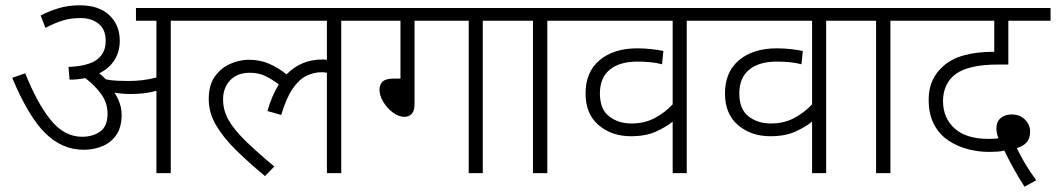

<svg xmlns="http://www.w3.org/2000/svg" viewBox="-20 -652 3976 723"><path d="M438 -219Q438 -173 418 -144Q398 -115 365.5 -101.5Q333 -88 295 -88Q214 -88 150.5 -150.5Q87 -213 26 -359L75 -376Q121 -261 172 -199Q223 -137 289 -137Q330 -137 357.5 -157Q385 -177 385 -224Q385 -264 361.5 -297Q338 -330 301 -358Q273 -352 242 -352L238 -400Q312 -403 345 -427.5Q378 -452 378 -498Q378 -541 351.5 -562.5Q325 -584 283 -584Q246 -584 215.5 -574.5Q185 -565 151 -547L133 -594Q165 -610 200.5 -621Q236 -632 281 -632Q352 -632 391.5 -595Q431 -558 431 -498Q431 -458 411.5 -426.5Q392 -395 354 -376Q367 -365 379 -353Q400 -349 421 -348Q442 -347 462 -347Q490 -347 515.5 -350Q541 -353 569 -360V-574H492V-622H732V-574H623V0H569V-310Q544 -303 520 -300.5Q496 -298 471 -298Q442 -298 411 -303Q423 -285 430.5 -264Q438 -243 438 -219Z M717 -574V-622H1374V-574H1265V0H1211V-378Q1202 -380 1191 -380Q1162 -380 1134 -366.5Q1106 -353 1082 -318Q1058 -283 1039 -219L987 -234Q1004 -293 1030 -334Q1004 -354 978.5 -366Q953 -378 921 -378Q873 -378 846.5 -349.5Q820 -321 820 -278Q820 -236 841 -199.5Q862 -163 904.5 -121.5Q947 -80 1013 -25L978 11Q915 -41 867.5 -88Q820 -135 793 -181.5Q766 -228 766 -279Q766 -332 789.5 -364.5Q813 -397 848 -412Q883 -427 917 -427Q959 -427 993.5 -412Q1028 -397 1059 -372Q1114 -428 1194 -428Q1202 -428 1211 -427V-574Z M1541 -574V-259Q1541 -235 1530.5 -223.5Q1520 -212 1503 -212Q1482 -212 1460 -228Q1438 -244 1423.5 -268Q1409 -292 1409 -315Q1409 -333 1420.5 -344.5Q1432 -356 1462 -356H1488V-574H1359V-622H1908V-574H1798V0H1745V-574Z M2041 -574V0H1987V-574H1893V-622H2150V-574Z M2675 -574H2566V0H2513V-194Q2487 -173 2449 -156Q2411 -139 2356 -139Q2283 -139 2234 -181Q2185 -223 2185 -300Q2185 -381 2238 -425.5Q2291 -470 2380 -470Q2406 -470 2433.5 -467Q2461 -464 2478 -460L2473 -410Q2454 -415 2431.5 -417.5Q2409 -420 2380 -420Q2313 -420 2276 -389.5Q2239 -359 2239 -300Q2239 -241 2273.5 -214Q2308 -187 2358 -187Q2407 -187 2445.5 -207.5Q2484 -228 2513 -259V-574H2135V-622H2675Z M3200 -574H3091V0H3038V-194Q3012 -173 2974 -156Q2936 -139 2881 -139Q2808 -139 2759 -181Q2710 -223 2710 -300Q2710 -381 2763 -425.5Q2816 -470 2905 -470Q2931 -470 2958.5 -467Q2986 -464 3003 -460L2998 -410Q2979 -415 2956.5 -417.5Q2934 -420 2905 -420Q2838 -420 2801 -389.5Q2764 -359 2764 -300Q2764 -241 2798.5 -214Q2833 -187 2883 -187Q2932 -187 2970.5 -207.5Q3009 -228 3038 -259V-574H2660V-622H3200Z M3333 -574V0H3279V-574H3185V-622H3442V-574Z M3838 51Q3817 19 3796 -19Q3775 -57 3762 -85Q3750 -82 3735.5 -81Q3721 -80 3703 -80Q3664 -80 3624 -90.5Q3584 -101 3550.5 -123.5Q3517 -146 3497 -184Q3477 -222 3477 -277Q3477 -319 3492 -350.5Q3507 -382 3532 -403Q3563 -431 3611 -444Q3659 -457 3720 -457H3724V-574H3427V-622H3936V-574H3777V-409H3740Q3629 -409 3580 -374Q3557 -358 3544 -331.5Q3531 -305 3531 -272Q3531 -208 3574.5 -168.5Q3618 -129 3703 -129Q3712 -129 3721 -129.5Q3730 -130 3740 -131Q3732 -151 3732 -168Q3732 -194 3748.5 -207.5Q3765 -221 3788 -221Q3821 -221 3840 -201.5Q3859 -182 3859 -157Q3859 -130 3845.5 -115.5Q3832 -101 3809 -94Q3823 -65 3840.5 -35.5Q3858 -6 3882 27Z"/></svg>

Font: Noto Sans Light
Style: Regular
Weight: 300
Designer: Monotype Design Team
Foundry: Monotype Imaging Inc.
Version: Version 2.007